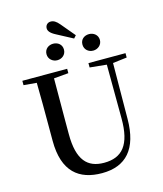

<svg xmlns="http://www.w3.org/2000/svg" viewBox="-152 -1188 1114 1316"><g transform="rotate(-15 404.5 -529.5)"><path d="M347 -983 460 -923 477 -942 394 -1041C372 -1067 355 -1077 334 -1077C312 -1077 296 -1061 296 -1039C296 -1021 308 -1003 347 -983ZM311 -809C344 -809 373 -832 373 -868C373 -905 344 -926 311 -926C279 -926 249 -905 249 -868C249 -832 279 -809 311 -809ZM566 -809C597 -809 628 -832 628 -868C628 -905 597 -926 566 -926C532 -926 504 -905 504 -868C504 -832 532 -809 566 -809ZM511 -704 630 -692 632 -310C633 -122 567 -47 439 -47C322 -47 255 -114 255 -299V-397C255 -497 255 -597 256 -695L360 -704V-735H42V-704L134 -696C136 -596 136 -496 136 -397V-284C136 -64 245 18 407 18C577 18 670 -83 671 -296L674 -692L774 -704V-735H511Z"/></g></svg>

Font: Noto Serif SC SemiBold
Style: Regular
Weight: 600
Designer: Ryoko NISHIZUKA 西塚涼子 (kana & ideographs); Frank Grießhammer (Latin, Greek & Cyrillic); Wenlong ZHANG 张文龙 (bopomofo); San
Foundry: Adobe
Version: Version 2.001;hotconv 1.1.0;makeotfexe 2.6.0